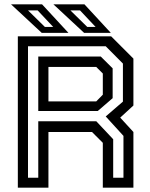

<svg xmlns="http://www.w3.org/2000/svg" viewBox="-20 -868 694 888"><path d="M62.5 0V-700H494L597 -597V-380L536 -324L597 -257.5V0H455.5V-207.5L405.5 -257.5H204V0ZM109.5 -46H157V-307H425.5L503.5 -224V-46H551V-239.5L469 -329.5L548.5 -398V-574L469 -654H109.5ZM204 -399H425L455.5 -430V-528L425 -558.5H204ZM157 -354.5V-606.5H446L501 -552V-414L432 -354.5ZM492.5 -716H369L227 -848H370.5ZM422 -743.5 350 -820H305.5L383.5 -743.5ZM296.5 -716H173L31 -848H174.5ZM226 -743.5 154 -820H109.5L187.5 -743.5Z"/></svg>

Font: Tourney Thin Medium
Style: Regular
Weight: 500
Version: Version 1.015